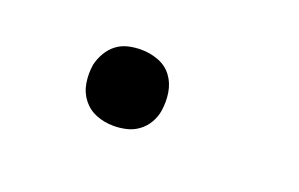

<svg xmlns="http://www.w3.org/2000/svg" viewBox="-37 -254 574 369"><g transform="rotate(20 250.0 -70.0)"><path d="M205 8Q186 8 169.5 1.5Q153 -5 142 -19Q131 -33 128 -51.5Q125 -70 128 -89Q131 -102 138 -114Q145 -126 155.5 -134Q166 -142 179 -145Q192 -148 205 -148Q224 -148 241 -141.5Q258 -135 268.5 -121Q279 -107 282 -88.5Q285 -70 282 -51Q280 -38 273 -26Q266 -14 255 -6Q244 2 231 5Q218 8 205 8Z"/></g></svg>

Font: Iosevka SS18
Style: Italic
Weight: 400
Italic angle: -9°
Monospace: yes
Designer: Belleve Invis
Foundry: Belleve Invis
Version: Version 25.1.1; ttfautohint (v1.8.4)